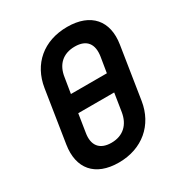

<svg xmlns="http://www.w3.org/2000/svg" viewBox="-175 -867 949 1004"><g transform="rotate(-30 300.0 -365.0)"><path d="M254 10C396 10 496 -77 517 -209L566 -522C587 -655 516 -740 373 -740C230 -740 132 -655 111 -522L62 -209C41 -75 111 10 254 10ZM215 -426 230 -518C240 -589 284 -631 356 -631C428 -631 458 -589 447 -518L432 -426ZM272 -99C200 -99 169 -142 181 -212L198 -320H415L398 -212C387 -142 343 -99 272 -99Z"/></g></svg>

Font: JetBrains Mono
Style: Bold Italic
Weight: 558
Italic angle: -9°
Monospace: yes
Designer: Philipp Nurullin, Konstantin Bulenkov
Foundry: JetBrains
Version: Version 2.305